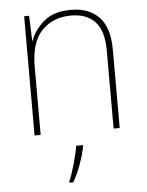

<svg xmlns="http://www.w3.org/2000/svg" viewBox="-54 -582 647 847"><g transform="rotate(-5 270.0 -158.5)"><path d="M292 -538Q214 -538 171 -500.5Q128 -463 112 -417H110L106 -528H84V0H111V-302Q111 -410 160.5 -461.5Q210 -513 291 -513Q359 -513 396.5 -473Q434 -433 434 -345V0H461V-346Q461 -444 416.5 -491Q372 -538 292 -538ZM293 61H263Q258 93 244 142.5Q230 192 219 215V221H236Q256 186 270.5 146Q285 106 293 67Z"/></g></svg>

Font: Noto Sans Display Thin
Style: Regular
Weight: 250
Designer: Monotype Design Team
Foundry: Monotype Imaging Inc.
Version: Version 1.900